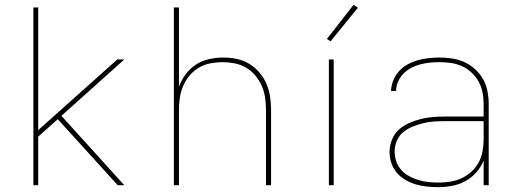

<svg xmlns="http://www.w3.org/2000/svg" viewBox="-20 -766 2140 794"><path d="M467 0 219 -273 138 -201V0H118V-735H138V-228L465 -520H494L234 -287L494 0Z M699 0V-735H720V-407Q730 -435 748 -459Q766 -483 790.5 -499Q815 -515 844.5 -521.5Q874 -528 903 -528Q931 -528 958.5 -522.5Q986 -517 1010 -502.5Q1034 -488 1052.5 -466.5Q1071 -445 1082 -419Q1093 -393 1097 -365.5Q1101 -338 1101 -310V0H1080V-310Q1080 -335 1076.5 -360.5Q1073 -386 1063 -409.5Q1053 -433 1036.5 -453Q1020 -473 998 -486Q976 -499 950.5 -504Q925 -509 900 -509Q875 -509 849.5 -504Q824 -499 802 -486Q780 -473 763.5 -453Q747 -433 737 -409.5Q727 -386 723.5 -360.5Q720 -335 720 -310V0Z M1340 0V-520H1360V0ZM1347 -595 1332 -605 1442 -746 1460 -734Z M1792 8Q1769 8 1745.5 5.5Q1722 3 1699.5 -3.5Q1677 -10 1656.5 -22Q1636 -34 1621 -51.5Q1606 -69 1598.5 -91.5Q1591 -114 1591 -138Q1591 -163 1600.5 -187.5Q1610 -212 1628.5 -229Q1647 -246 1670.5 -256.5Q1694 -267 1719 -273.5Q1744 -280 1769.5 -282Q1795 -284 1820 -284H1980V-336Q1980 -360 1975.5 -383.5Q1971 -407 1959.5 -428Q1948 -449 1930.5 -465.5Q1913 -482 1891 -492Q1869 -502 1845.5 -505.5Q1822 -509 1798 -509Q1778 -509 1758 -507Q1738 -505 1718.5 -500Q1699 -495 1681 -485.5Q1663 -476 1649 -462Q1635 -448 1626.5 -429Q1618 -410 1618 -390H1597Q1598 -413 1606.5 -434Q1615 -455 1630.5 -472Q1646 -489 1666 -500Q1686 -511 1708 -517Q1730 -523 1752.5 -525.5Q1775 -528 1798 -528Q1824 -528 1850.5 -524Q1877 -520 1901 -509Q1925 -498 1945 -479.5Q1965 -461 1978 -438Q1991 -415 1996 -388.5Q2001 -362 2001 -336V0H1980V-102Q1969 -75 1949.5 -53Q1930 -31 1904.5 -17Q1879 -3 1850 2.5Q1821 8 1792 8ZM1795 -11Q1819 -11 1843.5 -15Q1868 -19 1890 -29.5Q1912 -40 1930 -56.5Q1948 -73 1959.5 -94.5Q1971 -116 1975.5 -140.5Q1980 -165 1980 -189V-265H1820Q1797 -265 1774.5 -263.5Q1752 -262 1730 -256.5Q1708 -251 1686.5 -242.5Q1665 -234 1647.5 -219.5Q1630 -205 1621 -183.5Q1612 -162 1612 -139Q1612 -118 1619 -98Q1626 -78 1640 -62.5Q1654 -47 1673 -37Q1692 -27 1712 -21Q1732 -15 1753 -13Q1774 -11 1795 -11Z"/></svg>

Font: Iosevka Aile Thin
Style: Regular
Weight: 100
Designer: Belleve Invis
Foundry: Belleve Invis
Version: Version 31.1.0; ttfautohint (v1.8.4)